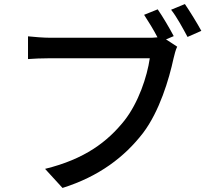

<svg xmlns="http://www.w3.org/2000/svg" viewBox="-20 -882 1040 946"><path d="M891 -862 823 -834C851 -799 882 -741 904 -700L972 -730C952 -767 915 -827 891 -862ZM853 -652 798 -688 836 -704C816 -742 782 -800 757 -836L690 -809C711 -777 737 -735 756 -698C740 -696 724 -696 711 -696C661 -696 292 -696 227 -696C194 -696 147 -700 118 -703V-591C144 -593 184 -595 226 -595C292 -595 659 -595 718 -595C705 -504 662 -376 593 -288C510 -184 398 -98 202 -50L288 44C469 -13 594 -109 685 -227C766 -334 813 -492 835 -594C840 -614 845 -636 853 -652Z"/></svg>

Font: ChiuKong Gothic CL Medium
Style: Regular
Weight: 500
Designer: Ryoko NISHIZUKA 西塚涼子 (kana, bopomofo & ideographs); Paul D. Hunt (Latin, Greek & Cyrillic); Sandoll Communications 산돌커뮤니
Foundry: Adobe
Version: Version 1.300